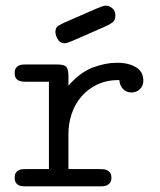

<svg xmlns="http://www.w3.org/2000/svg" viewBox="-20 -659 565 679"><path d="M176 -546Q176 -562 186.5 -568Q197 -574 205 -578Q254 -599 282 -611.5Q310 -624 324.5 -630Q339 -636 344.5 -637.5Q350 -639 354 -639Q367 -639 377.5 -629.5Q388 -620 388 -604Q388 -587 377.5 -579.5Q367 -572 358 -568Q304 -544 275.5 -531.5Q247 -519 233.5 -513.5Q220 -508 216.5 -507Q213 -506 209 -506Q192 -506 184 -520.5Q176 -535 176 -546ZM32 -31Q32 -42 36 -48Q40 -54 46 -57Q52 -60 59 -60.5Q66 -61 72 -61H153V-370H72Q66 -370 59 -370.5Q52 -371 46 -374Q40 -377 36 -383Q32 -389 32 -401Q32 -412 36 -418Q40 -424 46 -427Q52 -430 59 -430.5Q66 -431 72 -431H182Q208 -431 215 -422Q222 -413 222 -390V-356Q264 -404 309 -420.5Q354 -437 392 -437Q423 -437 442 -430Q461 -423 471 -413.5Q481 -404 484 -393Q487 -382 487 -375Q487 -355 474.5 -343.5Q462 -332 445 -332Q426 -332 414.5 -345Q403 -358 402 -376Q357 -376 323 -359.5Q289 -343 266.5 -316Q244 -289 233 -255Q222 -221 222 -186V-61H333Q339 -61 346 -60.5Q353 -60 359 -57Q365 -54 369.5 -48Q374 -42 374 -30Q374 -19 369.5 -13Q365 -7 359 -4Q353 -1 346 -0.5Q339 0 333 0H72Q66 0 59 -0.5Q52 -1 46 -4Q40 -7 36 -13Q32 -19 32 -31Z"/></svg>

Font: CMU Typewriter Custom
Style: Regular
Weight: 500
Monospace: yes
Version: Version 0.7.0